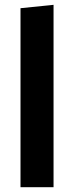

<svg xmlns="http://www.w3.org/2000/svg" viewBox="-20 -776 306 796"><path d="M65 -742V0H202V-756Z"/></svg>

Font: Fira Sans
Style: Bold
Weight: 700
Designer: Carrois Corporate & Edenspiekermann AG
Foundry: Carrois Corporate GbR & Edenspiekermann AG
Version: Version 4.203